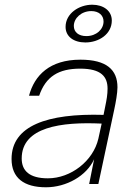

<svg xmlns="http://www.w3.org/2000/svg" viewBox="-20 -780 548 814"><path d="M321 -527C191 -527 126 -461 103 -374H146C174 -456 229 -489 320 -489C409 -489 436 -455 436 -404C436 -379 432 -357 426 -328L419 -293C180 -300 29 -247 29 -106C29 -26 81 14 175 14C261 14 347 -34 379 -105L358 0H397L464 -314C471 -346 478 -386 478 -410C478 -484 432 -527 321 -527ZM72 -108C72 -242 240 -264 411 -256L397 -192C375 -97 280 -24 183 -24C105 -24 72 -56 72 -108ZM258 -666C258 -626 291 -600 342 -600C399 -600 454 -635 454 -693C454 -734 419 -760 371 -760C315 -760 258 -723 258 -666ZM293 -670C293 -703 325 -733 367 -733C399 -733 419 -715 419 -689C419 -656 389 -627 346 -627C313 -627 293 -644 293 -670Z"/></svg>

Font: Nacelle UltraLight
Style: Italic
Weight: 200
Italic angle: -12°
Designer: Sora Sagano
Foundry: Sora Sagano
Version: Version 1.000;FEAKit 1.0